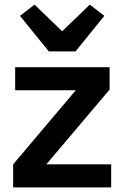

<svg xmlns="http://www.w3.org/2000/svg" viewBox="-20 -814 540 834"><path d="M191.9 -590.8 66.9 -745.1 129.9 -793.9 250 -678.2 370.1 -793.9 433.1 -745.1 308.1 -590.8ZM37.1 0V-100.1L309.1 -421.9H45.9V-522H456.1V-424.8L181.2 -100.1H462.9V0Z"/></svg>

Font: Anuphan SemiBold
Style: Bold
Weight: 600
Designer: Mike Abbink, Paul van der Laan, Pieter van Rosmalen, Mint Tantisuwanna
Foundry: Bold Monday; Cadson Demak
Version: Version 3.002;hotconv 1.0.109;makeotfexe 2.5.65596